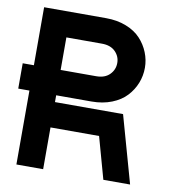

<svg xmlns="http://www.w3.org/2000/svg" viewBox="-99 -771 770 842"><g transform="rotate(10 285.5 -350.0)"><path d="M-20 -329.1V-441.9H29.8V-700.2H306.2Q356 -700.2 396 -684.3Q436 -668.5 460.4 -642.1Q484.9 -615.7 498 -583Q511.2 -550.3 511.2 -515.1Q511.2 -479.5 498.3 -446.8Q485.4 -414.1 460.7 -387.5Q436 -360.8 396 -345Q356 -329.1 306.2 -329.1H148.9V-298.8H452.1L536.1 0H417L365.2 -186H148.9V0H29.8V-329.1ZM148.9 -441.9H307.1Q345.7 -441.9 366.9 -463.4Q388.2 -484.9 388.2 -515.1Q388.2 -544.4 366.9 -565.7Q345.7 -586.9 307.1 -586.9H148.9Z"/></g></svg>

Font: Cakra Normal
Style: Regular
Weight: 400
Designer: Lucia Kollert, Vojtech Kollert
Foundry: OoM Type
Version: Version 1.000;Glyphs 3.1.1 (3148)